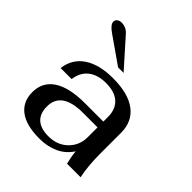

<svg xmlns="http://www.w3.org/2000/svg" viewBox="-203 -883 1032 1032"><g transform="rotate(45 312.5 -367.0)"><path d="M56 -140Q56 -217 117.5 -257.5Q179 -298 297 -298H438V-333Q438 -392 403 -423.5Q368 -455 302 -455Q239 -455 201 -425Q163 -395 156 -339H72Q82 -417 144 -458.5Q206 -500 310 -500Q426 -500 487 -454Q548 -408 548 -322V-162Q548 -74 563 0H460Q449 -44 446 -80Q416 -34 368 -12Q320 10 260 10Q159 10 107.5 -29Q56 -68 56 -140ZM438 -180V-254H328Q166 -254 166 -141Q166 -87 196.5 -60Q227 -33 285 -33Q352 -33 395 -75Q438 -117 438 -180ZM135 -667Q96 -694 96 -716Q96 -728 106 -736Q116 -744 132 -744Q167 -744 191 -716L330 -560H288Z"/></g></svg>

Font: Fahkwang Medium
Style: Regular
Weight: 500
Version: Version 1.000; ttfautohint (v1.6)